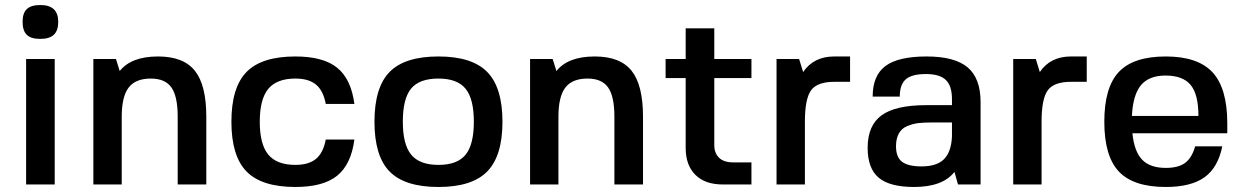

<svg xmlns="http://www.w3.org/2000/svg" viewBox="-20 -735 4950 765"><path d="M198 0H84V-500H198ZM141 -715Q212 -715 212 -648Q212 -613 194.5 -596.5Q177 -580 140 -580Q103 -580 86.5 -596.5Q70 -613 70 -648Q70 -683 87 -699Q104 -715 141 -715Z M457 -452Q503 -510 610 -510Q711 -510 756.5 -453Q802 -396 802 -270V0H688V-270Q688 -351 663 -386.5Q638 -422 581 -422Q520 -422 492.5 -386Q465 -350 465 -270V0H352V-500H442Z M1278 -179H1392Q1379 -80 1323.5 -35Q1268 10 1157 10Q1023 10 962.5 -51.5Q902 -113 902 -250Q902 -387 962.5 -448.5Q1023 -510 1157 -510Q1268 -510 1323.5 -465Q1379 -420 1392 -321H1278Q1268 -374 1239 -398Q1210 -422 1157 -422Q1083 -422 1049 -381Q1015 -340 1015 -250Q1015 -160 1049 -119Q1083 -78 1157 -78Q1210 -78 1239 -102Q1268 -126 1278 -179Z M1532.5 -448.5Q1593 -510 1727 -510Q1861 -510 1921.5 -448Q1982 -386 1982 -250Q1982 -114 1921.5 -52Q1861 10 1727 10Q1593 10 1532.5 -51.5Q1472 -113 1472 -250Q1472 -387 1532.5 -448.5ZM1585 -250Q1585 -159 1618.5 -118.5Q1652 -78 1727 -78Q1802 -78 1835 -118.5Q1868 -159 1868 -250Q1868 -341 1835 -381.5Q1802 -422 1727 -422Q1651 -422 1618 -382Q1585 -342 1585 -250Z M2197 -452Q2243 -510 2350 -510Q2451 -510 2496.5 -453Q2542 -396 2542 -270V0H2428V-270Q2428 -351 2403 -386.5Q2378 -422 2321 -422Q2260 -422 2232.5 -386Q2205 -350 2205 -270V0H2092V-500H2182Z M2826 -157Q2826 -125 2845 -106.5Q2864 -88 2901 -88H2974V0H2860Q2789 0 2750.5 -38.5Q2712 -77 2712 -145V-424H2632V-500H2712V-622H2826V-500H2974V-424H2826Z M3187 -250V0H3074V-500H3164L3180 -448Q3222 -510 3304 -510H3367V-409H3304Q3236 -409 3211.5 -375Q3187 -341 3187 -250Z M3783 -50Q3736 10 3622 10Q3525 10 3481 -27Q3437 -64 3437 -146Q3437 -235 3492.5 -275.5Q3548 -316 3670 -316H3773V-340Q3773 -393 3748.5 -416.5Q3724 -440 3669 -440Q3613 -440 3589 -419Q3565 -398 3565 -350H3457Q3457 -434 3508 -472Q3559 -510 3672 -510Q3784 -510 3835.5 -466.5Q3887 -423 3887 -328V0H3797ZM3773 -247H3692Q3660 -247 3639 -244.5Q3618 -242 3595.5 -233Q3573 -224 3561.5 -203.5Q3550 -183 3550 -152Q3550 -109 3574 -90.5Q3598 -72 3652 -72Q3712 -72 3741 -100.5Q3770 -129 3773 -191Z M4130 -250V0H4017V-500H4107L4123 -448Q4165 -510 4247 -510H4310V-409H4247Q4179 -409 4154.5 -375Q4130 -341 4130 -250Z M4870 -204H4492Q4499 -132 4530.5 -99Q4562 -66 4625 -66Q4675 -66 4702 -86Q4729 -106 4742 -152H4850Q4833 -67 4779 -28.5Q4725 10 4625 10Q4496 10 4438 -51.5Q4380 -113 4380 -250Q4380 -387 4438 -448.5Q4496 -510 4625 -510Q4753 -510 4811.5 -446.5Q4870 -383 4870 -243ZM4624 -434Q4558 -434 4526 -395.5Q4494 -357 4490 -273H4755Q4755 -359 4724 -396.5Q4693 -434 4624 -434Z"/></svg>

Font: Fivo Sans Med
Style: Regular
Weight: 450
Designer: Alexander Slobzheninov
Foundry: Alexander Slobzheninov
Version: 1.0